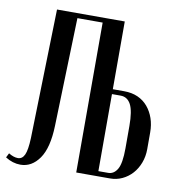

<svg xmlns="http://www.w3.org/2000/svg" viewBox="-84 -772 793 854"><g transform="rotate(10 312.5 -345.0)"><path d="M411 -393H462Q497 -393 524 -381Q551 -369 569.5 -347Q588 -325 598 -296Q608 -267 608 -232V-157Q608 -124 597 -95Q586 -66 567 -45Q548 -24 522.5 -12Q497 0 468 0H315V-677H201L186 -188Q183 -88 149 -39.5Q115 9 64 9Q29 9 -4 -12L6 -32Q29 -18 48 -18Q68 -18 78 -40Q88 -62 90 -116L105 -699H411ZM512 -245Q512 -312 496.5 -341.5Q481 -371 450 -371H411V-23H455Q481 -23 496.5 -49.5Q512 -76 512 -144Z"/></g></svg>

Font: Moniqa Narrow Heading
Style: Bold
Weight: 700
Width: 4
Designer: Rajesh Rajput
Foundry: Rajesh Rajput
Version: Version 1.000